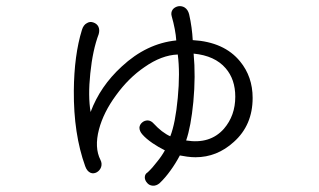

<svg xmlns="http://www.w3.org/2000/svg" viewBox="-20 -624 1040 626"><path d="M247.1 -526.4Q221.7 -444.3 220.7 -328.1Q219.7 -187.5 257.8 -82Q263.7 -65.4 275.4 -60.5Q285.2 -56.6 295.9 -62.5Q305.7 -68.4 309.6 -79.1Q313.5 -90.8 307.6 -102.5Q287.1 -142.6 302.7 -202.1Q317.4 -257.8 358.4 -313.5Q399.4 -370.1 451.2 -405.3Q506.8 -444.3 559.6 -446.3Q567.4 -386.7 559.6 -304.7Q551.8 -221.7 535.2 -179.7Q523.4 -184.6 507.8 -196.3Q494.1 -207 480.5 -221.7Q472.7 -230.5 461.9 -231.4Q451.2 -231.4 443.4 -224.6Q435.5 -217.8 434.6 -208Q434.6 -196.3 444.3 -185.5Q456.1 -171.9 477.5 -157.2Q496.1 -144.5 517.6 -133.8Q506.8 -114.3 492.2 -96.7Q477.5 -77.1 461.9 -62.5Q452.1 -56.6 452.1 -45.9Q452.1 -36.1 460 -27.3Q466.8 -19.5 477.5 -18.6Q489.3 -17.6 500 -26.4Q518.6 -43.9 536.1 -68.4Q551.8 -89.8 566.4 -117.2Q579.1 -115.2 589.8 -113.3Q604.5 -111.3 617.2 -111.3Q687.5 -111.3 742.2 -161.1Q803.7 -215.8 803.7 -304.7Q803.7 -374 762.7 -423.8Q710.9 -487.3 608.4 -493.2Q607.4 -512.7 604.5 -534.2Q601.6 -555.7 596.7 -577.1Q592.8 -592.8 582 -599.6Q572.3 -605.5 560.5 -603.5Q548.8 -600.6 543 -592.8Q536.1 -583 540 -570.3Q545.9 -549.8 549.8 -529.3Q553.7 -508.8 554.7 -492.2Q458 -482.4 377 -407.2Q306.6 -342.8 275.4 -258.8Q266.6 -310.5 274.4 -384.8Q282.2 -460.9 301.8 -512.7Q305.7 -526.4 300.8 -537.1Q295.9 -546.9 284.2 -550.8Q273.4 -554.7 263.7 -548.8Q252 -543 247.1 -526.4ZM611.3 -449.2Q680.7 -442.4 715.8 -401.4Q747.1 -365.2 747.1 -308.6Q747.1 -247.1 710 -204.1Q665 -153.3 586.9 -166Q602.5 -210.9 610.4 -292Q618.2 -376 611.3 -449.2Z"/></svg>

Font: GulimChe
Style: Regular
Weight: 400
Monospace: yes
Version: Version 2.21